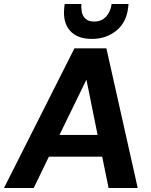

<svg xmlns="http://www.w3.org/2000/svg" viewBox="-44 -942 758 962"><path d="M-24 0 329 -700H489L646 0H500L468 -157H201L125 0ZM254 -266H445L389 -543ZM416 -747Q343 -747 306.5 -788.5Q270 -830 278 -904L280 -922H364Q362 -902 366 -881.5Q370 -861 385 -847.5Q400 -834 428 -834Q456 -834 474.5 -847.5Q493 -861 503 -881.5Q513 -902 515 -922H600L598 -904Q590 -830 539 -788.5Q488 -747 416 -747Z"/></svg>

Font: Host Grotesk Black
Style: Italic
Weight: 900
Italic angle: -8°
Designer: Doğukan Karapınar based on Poppins by Indian Type Foundry, Jonny Pinhorn
Foundry: Element Type
Version: Version 1.000; ttfautohint (v1.8.4.7-5d5b);gftools[0.9.33]